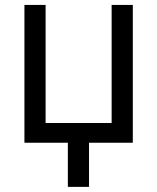

<svg xmlns="http://www.w3.org/2000/svg" viewBox="-20 -565 622 760"><path d="M505.7 -545.5H421.9V-78.1H160.5V-545.5H76.7V0H248.6V174.7H332.4V0H505.7Z"/></svg>

Font: Magic Ui Pro
Style: Regular
Weight: 400
Designer: Stefan Endress, Andreas Faust
Version: Version 1.000;FEAKit 1.0